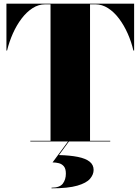

<svg xmlns="http://www.w3.org/2000/svg" viewBox="-20 -770 764 1045"><path d="M145 0V-3.5H255V-746.5H226Q189.5 -746.5 157 -725.5Q124.5 -704.5 97.2 -668.5Q70 -632.5 50 -587.5Q30 -542.5 18.5 -495H15V-750H710V-495H706Q695 -542.5 675 -587.5Q655 -632.5 628 -668.5Q601 -704.5 568.2 -725.5Q535.5 -746.5 499.5 -746.5H470V-3.5H580V0ZM260.5 255V251.5Q305 251.5 321.8 229.5Q338.5 207.5 338.5 175Q338.5 148.5 327.8 135.5Q317 122.5 300.2 118.2Q283.5 114 266 114L350.5 -0.5H355.5L301 74Q361.5 75.5 403.8 84Q446 92.5 467.8 109.8Q489.5 127 489.5 155Q489.5 180 470 203Q450.5 226 400.8 240.5Q351 255 260.5 255Z"/></svg>

Font: Bodoni Moda 48pt Black
Style: Regular
Weight: 900
Designer: Owen Earl
Foundry: indestructible type
Version: Version 2.004